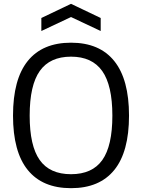

<svg xmlns="http://www.w3.org/2000/svg" viewBox="-20 -973 743 1003"><path d="M351 10Q202 10 125 -85Q48 -180 48 -369Q48 -559 125 -654.5Q202 -750 351 -750Q500 -750 577 -654Q654 -558 654 -369Q654 -180 577 -85Q500 10 351 10ZM351 -63Q462 -63 514.5 -137Q567 -211 567 -369Q567 -527 514 -602Q461 -677 351 -677Q241 -677 188 -602.5Q135 -528 135 -369Q135 -211 187.5 -137Q240 -63 351 -63ZM196 -879 351 -953 506 -879V-811L351 -884L196 -811Z"/></svg>

Font: Encode Sans Narrow
Style: Regular
Weight: 400
Designer: Pablo Impallari, Andres Torresi
Foundry: Pablo Impallari, Andres Torresi
Version: Version 1.000; ttfautohint (v1.00) -l 8 -r 50 -G 200 -x 14 -